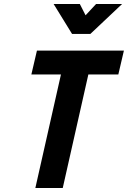

<svg xmlns="http://www.w3.org/2000/svg" viewBox="-20 -947 644 967"><path d="M287 -572 158 0H296L425 -572H576L604 -692H166L138 -572ZM464 -927 411 -870 382 -927H250L343 -776H435L595 -927Z"/></svg>

Font: RazerF5
Style: Bold Italic
Weight: 700
Foundry: Razer Inc.
Version: Version 2